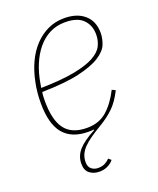

<svg xmlns="http://www.w3.org/2000/svg" viewBox="-135 -600 726 884"><g transform="rotate(-20 228.0 -158.0)"><path d="M199 202Q171 202 151.5 187Q132 172 132 140Q132 102 157.5 73Q183 44 240 14L239 10Q231 12 225 12Q219 12 214 12Q133 12 92.5 -36Q52 -84 52 -187Q52 -213 54.5 -238.5Q57 -264 62 -287Q72 -338 92 -380.5Q112 -423 141 -453.5Q170 -484 206.5 -501Q243 -518 286 -518Q349 -518 385.5 -486Q422 -454 422 -397Q422 -370 411 -342Q400 -314 363.5 -290.5Q327 -267 258.5 -251Q190 -235 76 -233Q74 -222 73.5 -209.5Q73 -197 73 -189Q73 -95 107 -51Q141 -7 214 -7Q273 -7 311.5 -40.5Q350 -74 380 -133L397 -125Q372 -75 342.5 -47Q313 -19 276 3Q244 22 221 38Q198 54 183 69.5Q168 85 160.5 102Q153 119 153 140Q153 162 166.5 173Q180 184 199 184Q220 184 234 176Q248 168 256 159L269 170Q258 184 240 193Q222 202 199 202ZM284 -499Q242 -499 208.5 -482Q175 -465 149.5 -434.5Q124 -404 106.5 -362Q89 -320 81 -270L78 -252Q178 -254 241 -266Q304 -278 339.5 -297.5Q375 -317 387.5 -342.5Q400 -368 400 -397Q400 -442 372 -470.5Q344 -499 284 -499Z"/></g></svg>

Font: IBM Plex Sans Condensed Thin
Style: Italic
Weight: 100
Width: 3
Italic angle: -11°
Designer: Mike Abbink, Paul van der Laan, Pieter van Rosmalen
Foundry: Bold Monday
Version: Version 1.3